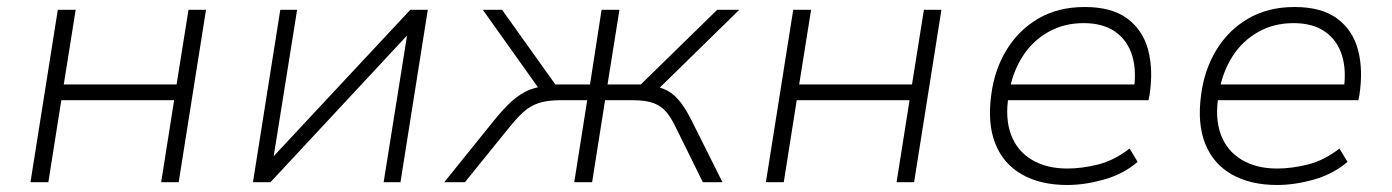

<svg xmlns="http://www.w3.org/2000/svg" viewBox="-20 -520 3972 548"><path d="M67 0 145 -492H196L162 -279H484L518 -492H568L490 0H440L477 -234H155L118 0Z M702 0 780 -492H828L761 -73H760L1151 -492H1201L1123 0H1075L1142 -420H1143L752 0Z M1248 0 1377 -160Q1406 -197 1430 -221Q1454 -245 1480 -258.5Q1506 -272 1543 -275L1521 -263L1358 -492H1413L1565 -279H1664L1697 -492H1748L1714 -279H1809L2027 -492H2090L1856 -263L1830 -276Q1863 -273 1884.5 -261.5Q1906 -250 1924 -226Q1942 -202 1962 -160L2042 0H1986L1911 -152Q1897 -182 1882.5 -199.5Q1868 -217 1846 -225.5Q1824 -234 1785 -234H1707L1670 0H1619L1656 -234H1580Q1541 -234 1516.5 -225.5Q1492 -217 1473 -199.5Q1454 -182 1430 -152L1307 0Z M2166 0 2244 -492H2295L2261 -279H2583L2617 -492H2667L2589 0H2539L2576 -234H2254L2217 0Z M3026 8Q2950 8 2897 -22Q2844 -52 2821 -109.5Q2798 -167 2809 -248Q2818 -320 2852.5 -377Q2887 -434 2943.5 -467Q3000 -500 3076 -500Q3153 -500 3197.5 -467Q3242 -434 3257 -377.5Q3272 -321 3261 -249L3258 -234H2839L2846 -279H3242L3215 -257Q3225 -317 3211.5 -361Q3198 -405 3163 -429.5Q3128 -454 3073 -454Q3017 -454 2972.5 -429Q2928 -404 2900 -361Q2872 -318 2862 -265L2859 -248Q2848 -183 2865.5 -136Q2883 -89 2925 -64Q2967 -39 3026 -39Q3068 -39 3114 -50.5Q3160 -62 3204 -96L3227 -58Q3186 -23 3131 -7.5Q3076 8 3026 8Z M3625 8Q3549 8 3496 -22Q3443 -52 3420 -109.5Q3397 -167 3408 -248Q3417 -320 3451.5 -377Q3486 -434 3542.5 -467Q3599 -500 3675 -500Q3752 -500 3796.5 -467Q3841 -434 3856 -377.5Q3871 -321 3860 -249L3857 -234H3438L3445 -279H3841L3814 -257Q3824 -317 3810.5 -361Q3797 -405 3762 -429.5Q3727 -454 3672 -454Q3616 -454 3571.5 -429Q3527 -404 3499 -361Q3471 -318 3461 -265L3458 -248Q3447 -183 3464.5 -136Q3482 -89 3524 -64Q3566 -39 3625 -39Q3667 -39 3713 -50.5Q3759 -62 3803 -96L3826 -58Q3785 -23 3730 -7.5Q3675 8 3625 8Z"/></svg>

Font: Nunito Sans 7pt ExtraLight
Style: Italic
Weight: 250
Italic angle: -9°
Designer: Vernon Adams
Foundry: Vernon Adams
Version: Version 3.101;gftools[0.9.27]